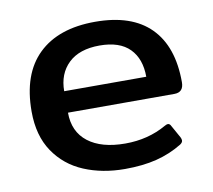

<svg xmlns="http://www.w3.org/2000/svg" viewBox="-63 -566 724 652"><g transform="rotate(-10 299.0 -240.0)"><path d="M39 -232Q39 -361 108 -428Q177 -495 304 -495Q430 -495 494.5 -430Q559 -365 559 -242Q559 -207 527 -207H160Q160 -141 206 -105.5Q252 -70 334 -70Q413 -70 476 -106Q483 -110 487 -110Q494 -110 498 -101L522 -58Q525 -52 525 -47Q525 -40 516 -34Q475 -9 427.5 3Q380 15 318 15Q240 15 177 -11.5Q114 -38 76.5 -93.5Q39 -149 39 -232ZM443 -281Q443 -343 408.5 -378Q374 -413 305 -413Q235 -413 197.5 -377Q160 -341 160 -281Z"/></g></svg>

Font: Mitr
Style: Regular
Weight: 400
Designer: Thanarat Vachiruckul
Foundry: Cadson Demak
Version: Version 1.002